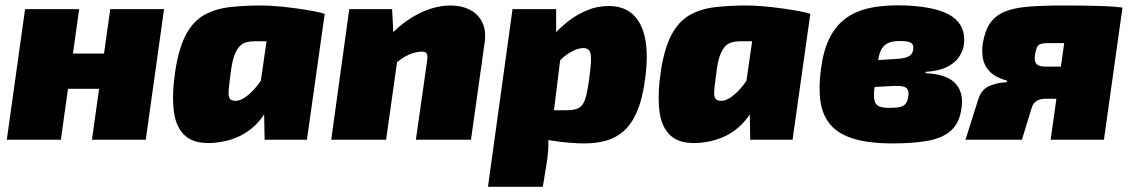

<svg xmlns="http://www.w3.org/2000/svg" viewBox="-20 -535 4333 735"><path d="M283 -500 213 0H6L76 -500ZM387 -330 369 -195H233L252 -330ZM608 -500 538 0H332L402 -500Z M980 -514Q1006 -514 1041.5 -511Q1077 -508 1113.5 -503Q1150 -498 1179.5 -492.5Q1209 -487 1223 -482L1060 -376Q1035 -377 1012 -377Q989 -377 954 -377Q938 -377 924 -373.5Q910 -370 899 -359.5Q888 -349 879 -327.5Q870 -306 865 -270Q858 -219 855.5 -192.5Q853 -166 860 -157Q867 -148 886 -149Q905 -151 928 -169.5Q951 -188 972 -216.5Q993 -245 1006 -277L1040 -221Q1025 -148 991.5 -97.5Q958 -47 909 -20Q860 7 796 12Q724 17 688 -16Q652 -49 645 -113Q638 -177 651 -264Q665 -353 692.5 -403.5Q720 -454 761.5 -477.5Q803 -501 858 -507.5Q913 -514 980 -514ZM1018 -500 1223 -482 1155 0H993L991 -109L964 -125Z M1705 -514Q1746 -514 1778 -498Q1810 -482 1826 -450Q1842 -418 1835 -370L1783 0H1572L1615 -302Q1618 -322 1613 -330.5Q1608 -339 1588 -337Q1570 -336 1546 -326Q1522 -316 1487 -287L1452 -374Q1502 -438 1570.5 -476Q1639 -514 1705 -514ZM1481 -500 1488 -366 1508 -354 1458 0H1248L1317 -500Z M2310 -512Q2367 -512 2402 -480.5Q2437 -449 2449.5 -388Q2462 -327 2450 -236Q2440 -158 2419 -109Q2398 -60 2368 -33.5Q2338 -7 2300 3.5Q2262 14 2217 14Q2193 14 2160.5 11.5Q2128 9 2093.5 3.5Q2059 -2 2029.5 -11.5Q2000 -21 1982 -35L2002 -113Q2037 -113 2067.5 -113Q2098 -113 2147 -113Q2172 -113 2187 -118Q2202 -123 2210.5 -135.5Q2219 -148 2224.5 -171Q2230 -194 2235 -230Q2242 -279 2242.5 -305Q2243 -331 2236 -341Q2229 -351 2213 -351Q2197 -351 2177.5 -342Q2158 -333 2140 -318.5Q2122 -304 2110 -287L2072 -367Q2082 -382 2103.5 -406Q2125 -430 2156.5 -454.5Q2188 -479 2227 -495.5Q2266 -512 2310 -512ZM2109 -500V-374L2131 -358L2090 -27L2079 -11Q2080 14 2078.5 39.5Q2077 65 2072 94L2058 180H1848L1942 -500Z M2839 -514Q2865 -514 2900.5 -511Q2936 -508 2972.5 -503Q3009 -498 3038.5 -492.5Q3068 -487 3082 -482L2919 -376Q2894 -377 2871 -377Q2848 -377 2813 -377Q2797 -377 2783 -373.5Q2769 -370 2758 -359.5Q2747 -349 2738 -327.5Q2729 -306 2724 -270Q2717 -219 2714.5 -192.5Q2712 -166 2719 -157Q2726 -148 2745 -149Q2764 -151 2787 -169.5Q2810 -188 2831 -216.5Q2852 -245 2865 -277L2899 -221Q2884 -148 2850.5 -97.5Q2817 -47 2768 -20Q2719 7 2655 12Q2583 17 2547 -16Q2511 -49 2504 -113Q2497 -177 2510 -264Q2524 -353 2551.5 -403.5Q2579 -454 2620.5 -477.5Q2662 -501 2717 -507.5Q2772 -514 2839 -514ZM2877 -500 3082 -482 3014 0H2852L2850 -109L2823 -125Z M3449 -514Q3511 -511 3555 -500.5Q3599 -490 3626 -471Q3653 -452 3663.5 -425.5Q3674 -399 3670 -365Q3667 -341 3652 -318Q3637 -295 3606 -279Q3575 -263 3524 -260L3523 -255Q3606 -251 3638.5 -214.5Q3671 -178 3660 -116Q3652 -63 3620.5 -35Q3589 -7 3534 3.5Q3479 14 3398 14Q3307 14 3249 -3.5Q3191 -21 3160 -56.5Q3129 -92 3121 -146Q3113 -200 3123 -273Q3132 -341 3155 -388Q3178 -435 3216.5 -464Q3255 -493 3312.5 -505Q3370 -517 3449 -514ZM3424 -378Q3393 -378 3376.5 -368.5Q3360 -359 3352.5 -343Q3345 -327 3342 -306.5Q3339 -286 3336 -264Q3330 -221 3327 -193.5Q3324 -166 3327.5 -150.5Q3331 -135 3344 -128.5Q3357 -122 3383 -122Q3409 -122 3424 -125Q3439 -128 3446.5 -137.5Q3454 -147 3457 -165Q3460 -182 3455 -191.5Q3450 -201 3437 -204Q3424 -207 3400 -206L3311 -201L3324 -304L3406 -309Q3427 -310 3441 -313Q3455 -316 3463.5 -322.5Q3472 -329 3475 -341Q3478 -355 3474.5 -363Q3471 -371 3459 -374.5Q3447 -378 3424 -378Z M4052 -514Q4088 -514 4129 -513.5Q4170 -513 4209.5 -511.5Q4249 -510 4277 -506L4251 -368Q4248 -370 4229 -370.5Q4210 -371 4177 -370.5Q4144 -370 4097.5 -370Q4051 -370 3992 -370Q3975 -370 3965 -367Q3955 -364 3950.5 -355.5Q3946 -347 3943 -331Q3940 -314 3942 -302.5Q3944 -291 3954 -285.5Q3964 -280 3986 -280H4233L4225 -160Q4205 -159 4179 -158Q4153 -157 4108 -157Q4063 -157 3983 -157Q3961 -157 3948 -148.5Q3935 -140 3930 -124L3892 0H3676L3725 -155Q3737 -194 3770 -207Q3803 -220 3834 -220L3835 -226Q3790 -239 3768.5 -261.5Q3747 -284 3742.5 -312Q3738 -340 3742 -367Q3750 -417 3770 -446Q3790 -475 3825.5 -490Q3861 -505 3916.5 -509.5Q3972 -514 4052 -514ZM4277 -506 4206 0H4002L4073 -506Z"/></svg>

Font: Exo 2 Black
Style: Italic
Weight: 900
Italic angle: -8°
Designer: Natanael Gama
Foundry: Natanael Gama
Version: Version 2.010